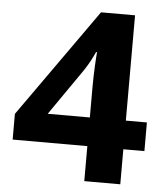

<svg xmlns="http://www.w3.org/2000/svg" viewBox="-51 -828 673 781"><g transform="rotate(5 286.0 -438.0)"><path d="M555 -236V-353H469V-783H330L17 -341V-236H322V-93H469V-236ZM322 -353H150L281 -542C299 -569 312 -593 324 -620H328C326 -600 322 -536 322 -476Z"/></g></svg>

Font: Noto Sans Kannada UI
Style: Bold
Weight: 700
Designer: Jelle Bosma - Monotype Design Team
Foundry: Monotype Imaging Inc.
Version: Version 2.005